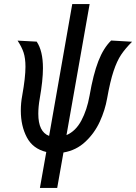

<svg xmlns="http://www.w3.org/2000/svg" viewBox="-20 -753 674 950"><path d="M209 -1Q142.5 -17 112.8 -73.5Q83 -130 83 -205.5Q83 -244 90 -280.5Q106 -370 106 -422.5Q106 -464.5 96.8 -492.8Q87.5 -521 67 -552L161.5 -547Q192.5 -501.5 192.5 -415.5Q192.5 -356 176.5 -264.5Q169.5 -225 169.5 -190Q169.5 -100.5 223 -80.5L337.5 -733H423.5L309 -84.5Q354.5 -104 382.5 -156.5Q410.5 -209 423 -279Q441.5 -386 466.8 -450.8Q492 -515.5 530 -552.5L633.5 -546.5Q600 -513 579.2 -482Q558.5 -451 541.8 -400.8Q525 -350.5 510 -266Q500 -208.5 474 -151.5Q448 -94.5 402.5 -51.8Q357 -9 294 1.5L263 177H177.5Z"/></svg>

Font: JuliaMono MediumItalic
Style: Regular
Weight: 500
Italic angle: -9°
Monospace: yes
Designer: cormullion
Foundry: corm
Version: Version 0.049; ttfautohint (v1.8.4)